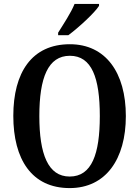

<svg xmlns="http://www.w3.org/2000/svg" viewBox="-20 -951 711 981"><path d="M277 -784V-771H329C383 -811 464 -886 486 -921V-931H361C343 -886 305 -829 277 -784ZM336 10C520 10 623 -137 623 -358C623 -580 520 -725 337 -725C142 -725 48 -580 48 -359C48 -137 142 10 336 10ZM336 -49C225 -49 181 -164 181 -358C181 -553 225 -666 337 -666C449 -666 490 -553 490 -358C490 -164 449 -49 336 -49Z"/></svg>

Font: Noto Serif Sinhala Condensed SemiBold
Style: Regular
Weight: 600
Width: 3
Designer: Jelle Bosma - Monotype Design Team
Foundry: Monotype Imaging Inc.
Version: Version 2.007